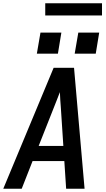

<svg xmlns="http://www.w3.org/2000/svg" viewBox="-23 -1147 643 1167"><path d="M-3 0 303 -735H427L491 0H379L368 -168H175L109 0ZM212 -260H362L347 -490Q345 -514 343.5 -538Q342 -562 341 -587Q331 -562 322 -538Q313 -514 303 -490ZM559 -821H431L453 -949H580ZM329 -821H201L223 -949H350ZM252 -1053V-1127H597V-1053Z"/></svg>

Font: Iosevka SS04 SmBd Ex Obl
Style: Regular
Weight: 600
Width: 7
Italic angle: -9°
Monospace: yes
Designer: Belleve Invis
Foundry: Belleve Invis
Version: Version 19.0.0; ttfautohint (v1.8.4)